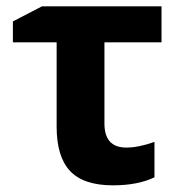

<svg xmlns="http://www.w3.org/2000/svg" viewBox="-20 -566 578 596"><path d="M155.8 -172.9V-434.6H20V-499.5L110.4 -546.4H481.4V-434.6H304.2V-182.6Q304.2 -107.9 372.1 -107.9Q409.7 -107.9 459.5 -125.5V-15.6Q407.7 9.3 330.6 9.3Q239.3 9.3 197.5 -35.2Q155.8 -79.6 155.8 -172.9Z"/></svg>

Font: Viking Open Sans
Style: Bold
Weight: 700
Foundry: Ascender Corporation
Version: Version 2.001